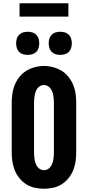

<svg xmlns="http://www.w3.org/2000/svg" viewBox="-20 -1151 540 1179"><path d="M250 8Q222 8 194 2Q166 -4 142 -19Q118 -34 100 -56Q82 -78 71 -104.5Q60 -131 56 -159Q52 -187 52 -215V-520Q52 -548 56 -576.5Q60 -605 71 -631Q82 -657 100 -679.5Q118 -702 142 -716.5Q166 -731 194 -738.5Q222 -746 250 -746Q278 -746 306 -738.5Q334 -731 358 -716.5Q382 -702 400 -679.5Q418 -657 429 -631Q440 -605 444 -576.5Q448 -548 448 -520V-215Q448 -187 444 -159Q440 -131 429 -104.5Q418 -78 400 -56Q382 -34 358 -19Q334 -4 306 2Q278 8 250 8ZM250 -106Q262 -106 272.5 -111.5Q283 -117 290 -126.5Q297 -136 301 -147Q305 -158 307 -169Q309 -180 310 -191.5Q311 -203 311 -215V-520Q311 -532 310 -543.5Q309 -555 307 -566.5Q305 -578 300.5 -589Q296 -600 289 -609Q282 -618 271.5 -623.5Q261 -629 249 -629Q238 -629 227.5 -623.5Q217 -618 210 -608.5Q203 -599 199 -588Q195 -577 193 -566Q191 -555 190 -543.5Q189 -532 189 -520V-215Q189 -203 190 -191.5Q191 -180 193 -169Q195 -158 199 -147Q203 -136 210 -126.5Q217 -117 227.5 -111.5Q238 -106 250 -106ZM350 -814Q336 -814 322 -818Q308 -822 297.5 -832.5Q287 -843 283 -857Q279 -871 279 -885Q279 -899 283 -913Q287 -927 297.5 -937.5Q308 -948 322 -952Q336 -956 350 -956Q364 -956 378 -952Q392 -948 402.5 -937.5Q413 -927 417 -913Q421 -899 421 -885Q421 -871 417 -857Q413 -843 402.5 -832.5Q392 -822 378 -818Q364 -814 350 -814ZM150 -814Q136 -814 122 -818Q108 -822 97.5 -832.5Q87 -843 83 -857Q79 -871 79 -885Q79 -899 83 -913Q87 -927 97.5 -937.5Q108 -948 122 -952Q136 -956 150 -956Q164 -956 178 -952Q192 -948 202.5 -937.5Q213 -927 217 -913Q221 -899 221 -885Q221 -871 217 -857Q213 -843 202.5 -832.5Q192 -822 178 -818Q164 -814 150 -814ZM100 -1049V-1131H400V-1049Z"/></svg>

Font: Iosevka Slab Heavy
Style: Regular
Weight: 900
Monospace: yes
Designer: Belleve Invis
Foundry: Belleve Invis
Version: Version 11.1.0; ttfautohint (v1.8.3)